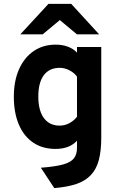

<svg xmlns="http://www.w3.org/2000/svg" viewBox="-20 -752 618 985"><path d="M258.5 213 189.5 108.5Q262.5 103 302.8 92Q343 81 359 60.5Q375 40 375 7V-30Q336 12 265 12Q198.5 12 150.5 -20.2Q102.5 -52.5 76.8 -112.8Q51 -173 51 -256Q51 -337 77.8 -397Q104.5 -457 152.8 -490Q201 -523 266 -523Q300 -523 328.2 -512.5Q356.5 -502 375 -482V-511H499.5V-46Q499.5 22 487 69Q474.5 116 446.2 146Q418 176 372 191.8Q326 207.5 258.5 213ZM285.5 -107.5Q312 -107.5 335.2 -119.8Q358.5 -132 375 -153V-359Q361 -378.5 336.5 -391.2Q312 -404 287 -404Q233 -404 204.8 -366.2Q176.5 -328.5 176.5 -256Q176.5 -209 189.2 -175.8Q202 -142.5 226.5 -125Q251 -107.5 285.5 -107.5ZM84.5 -576 228.5 -732H345.5L488.5 -576H374.5L287 -649L199 -576Z"/></svg>

Font: Undotted
Style: Bold
Weight: 700
Designer: Delve Withrington, Dave Bailey, Thomas Jockin
Foundry: Delve Fonts LLC
Version: Version 4.000